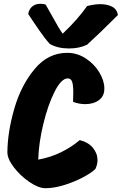

<svg xmlns="http://www.w3.org/2000/svg" viewBox="-20 -989 643 1014"><path d="M157 -873Q139 -901 129 -915Q133 -940 150 -954.5Q167 -969 193 -969Q208 -969 221 -965Q252 -911 260 -896Q289 -842 311 -811Q391 -887 440 -957Q478 -967 510 -967Q546 -967 571.5 -954Q597 -941 603 -910Q501 -808 440 -753Q399 -733 344 -733Q285 -733 243 -757Q215 -788 188.5 -827Q162 -866 157 -873ZM219 5Q184 5 136 -27.5Q88 -60 53.5 -105Q19 -150 19 -185Q20 -292 55.5 -415Q91 -538 162.5 -624Q234 -710 335 -710Q388 -710 433.5 -680Q479 -650 505 -606Q531 -562 531 -523Q532 -482 503 -460.5Q474 -439 430 -439Q398 -439 366 -451Q367 -469 367 -502Q367 -539 361 -557Q355 -575 338 -575Q304 -575 268.5 -505Q233 -435 208.5 -333Q184 -231 182 -146Q248 -158 303.5 -185.5Q359 -213 401 -249Q446 -238 470.5 -208.5Q495 -179 495 -143Q495 -121 484 -97Q463 -76 417.5 -52Q372 -28 318.5 -11.5Q265 5 219 5Z"/></svg>

Font: Mogra
Style: Regular
Weight: 400
Designer: Lipi Raval
Foundry: Lipi Raval
Version: Version 1.002;PS 1.002;hotconv 1.0.88;makeotf.lib2.5.647800;